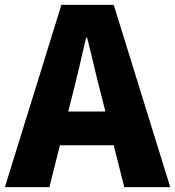

<svg xmlns="http://www.w3.org/2000/svg" viewBox="-28 -765 716 785"><path d="M267 -372C286 -446 306 -533 324 -611H328C348 -535 367 -446 387 -372L403 -309H251ZM-8 0H174L217 -171H437L480 0H668L437 -745H223Z"/></svg>

Font: Source Han Sans HK Heavy
Style: Regular
Weight: 900
Designer: Ryoko NISHIZUKA 西塚涼子 (kana, bopomofo & ideographs); Paul D. Hunt (Latin, Greek & Cyrillic); Sandoll Communications 산돌커뮤니
Foundry: Adobe
Version: Version 2.000;hotconv 1.0.107;makeotfexe 2.5.65593